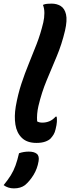

<svg xmlns="http://www.w3.org/2000/svg" viewBox="-45 -777 415 1060"><path d="M194 -653Q200 -679 200 -705Q200 -731 192 -750Q203 -755 215 -756Q227 -757 240 -757Q269 -757 290.5 -743.5Q312 -730 319.5 -697.5Q327 -665 314 -608Q296 -532 268 -465.5Q240 -399 212.5 -333Q185 -267 167 -191Q157 -147 160 -107Q171 -100 189 -100Q209 -100 227.5 -107.5Q246 -115 262 -133H268Q270 -120 269 -104Q268 -88 262 -64Q258 -46 251 -34.5Q244 -23 234 -12Q224 -2 204.5 5Q185 12 156 12Q104 12 75.5 -16Q47 -44 40 -89.5Q33 -135 42 -189Q54 -257 73 -314.5Q92 -372 114 -425.5Q136 -479 157.5 -534.5Q179 -590 194 -653ZM60 69Q86 60 114 60Q143 60 158 72Q173 84 168 113Q161 155 140 189Q119 223 93 245Q69 263 32 263Q-1 263 -25 245Q-1 216 14.5 191Q30 166 40.5 137Q51 108 60 69Z"/></svg>

Font: Recursive Sn Csl St SmB
Style: Italic
Weight: 600
Italic angle: -15°
Version: Version 1.079;hotconv 1.0.112;makeotfexe 2.5.65598; ttfautoh